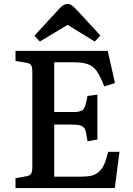

<svg xmlns="http://www.w3.org/2000/svg" viewBox="-20 -960 678 980"><path d="M183.1 -748 155.8 -777.8 282.2 -915Q304.2 -939.9 325.2 -939.9Q335.9 -939.9 345.2 -933.8Q354.5 -927.7 371.1 -910.2L492.2 -778.8L463.9 -748L325.2 -833ZM59.1 0V-50.8L113.8 -60.1Q133.8 -63.5 139.4 -74.5Q145 -85.4 145 -110.8V-592.8Q145 -617.2 139.2 -627Q133.3 -636.7 111.8 -640.1L59.1 -648.9V-700.2H529.8L566.9 -536.1L512.2 -519Q491.7 -572.8 473.4 -597.7Q455.1 -622.6 428.5 -632.3Q401.9 -642.1 353 -642.1H256.8V-388.2H334Q354.5 -388.2 366 -388.4Q377.4 -388.7 387.5 -392.1Q397.5 -395.5 401.9 -397.9Q406.2 -400.4 410.6 -409.7Q415 -418.9 416.7 -426Q418.5 -433.1 422.4 -450.2Q423.3 -454.6 423.8 -456.8Q424.3 -459 425 -462.9Q425.8 -466.8 426.8 -470.2L477.1 -477.1V-248L426.8 -238.8Q419.4 -290 413.1 -301.8Q404.3 -318.8 378.4 -322.3Q365.2 -324.2 338.9 -324.2H256.8V-58.1H382.8Q420.9 -58.1 443.4 -62.5Q465.8 -66.9 483.4 -81.8Q501 -96.7 511.2 -119.9Q521.5 -143.1 532.2 -185.1H589.8L565.9 0Z"/></svg>

Font: Literata Book Medium
Style: Regular
Weight: 500
Designer: Latin by Veronika Burian and Jose Scaglione. Greek by Irene Vlachou. Cyrillic by Vera Evstafieva
Foundry: TypeTogether
Version: Version 2.003;PS 002.003;hotconv 1.0.88;makeotf.lib2.5.64775